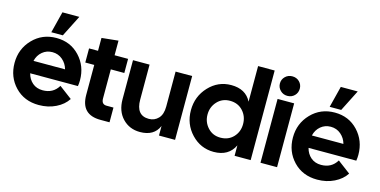

<svg xmlns="http://www.w3.org/2000/svg" viewBox="-74 -1119 2987 1511"><g transform="rotate(15 1420.0 -363.5)"><path d="M237 -566 281 -740H419L331 -566ZM289 13Q170 13 95 -65.5Q20 -144 20 -259Q20 -373 97 -453Q174 -533 289 -533Q404 -533 478.5 -453.5Q553 -374 553 -259Q553 -234 549 -211H160Q172 -164 205.5 -135.5Q239 -107 289 -107Q374 -107 416 -177L521 -98Q489 -48 427 -17.5Q365 13 289 13ZM287 -417Q240 -417 205.5 -388Q171 -359 160 -312H417Q405 -357 370 -387Q335 -417 287 -417Z M789 0Q630 0 630 -161V-405H557V-520H630V-625L765 -639V-520H875V-405H765V-168Q765 -120 807 -120H863V0Z M1113 12Q1027 12 971 -46.5Q915 -105 915 -202V-520H1050V-235Q1050 -106 1154 -106Q1200 -106 1231 -138.5Q1262 -171 1262 -235V-520H1397V0H1266V-78Q1228 12 1113 12Z M1714 13Q1607 13 1532 -66Q1457 -145 1457 -258Q1457 -371 1532 -451Q1607 -531 1714 -531Q1832 -531 1878 -440V-730H2013V0H1882V-85Q1835 13 1714 13ZM1736 -109Q1801 -109 1841.5 -152Q1882 -195 1882 -258Q1882 -321 1841.5 -365Q1801 -409 1736 -409Q1673 -409 1632.5 -365Q1592 -321 1592 -259Q1592 -198 1632.5 -153.5Q1673 -109 1736 -109Z M2160 -563Q2126 -563 2102.5 -586.5Q2079 -610 2079 -643Q2079 -676 2102.5 -699Q2126 -722 2160 -722Q2195 -722 2218 -699Q2241 -676 2241 -643Q2241 -609 2218 -586Q2195 -563 2160 -563ZM2093 0V-520H2228V0Z M2505 -566 2549 -740H2687L2599 -566ZM2557 13Q2438 13 2363 -65.5Q2288 -144 2288 -259Q2288 -373 2365 -453Q2442 -533 2557 -533Q2672 -533 2746.5 -453.5Q2821 -374 2821 -259Q2821 -234 2817 -211H2428Q2440 -164 2473.5 -135.5Q2507 -107 2557 -107Q2642 -107 2684 -177L2789 -98Q2757 -48 2695 -17.5Q2633 13 2557 13ZM2555 -417Q2508 -417 2473.5 -388Q2439 -359 2428 -312H2685Q2673 -357 2638 -387Q2603 -417 2555 -417Z"/></g></svg>

Font: Cal Sans
Style: Regular
Weight: 400
Designer: Designer Mark Davis DBA MarkFonts
Foundry: Designer Mark Davis DBA MarkFonts
Version: Version 1.000